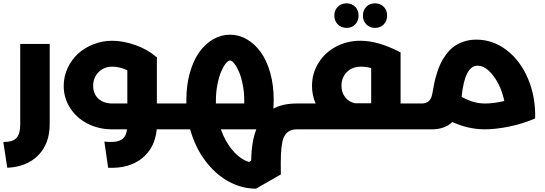

<svg xmlns="http://www.w3.org/2000/svg" viewBox="-40 -780 3290 1158"><path d="M3.9 231.9 -20 76.2Q35.6 77.1 58.8 52.7Q82 28.3 82 -32.2V-515.1H259.8V-32.2Q259.8 85.9 191.2 156Q122.6 226.1 3.9 231.9Z M1000 -155.8Q1020 -155.8 1020 -79.1Q1020 0 1000 0H905.3Q894.5 112.8 816.2 175Q737.8 237.3 612.3 231.9L589.4 74.2Q657.2 81.1 688.7 64.7Q720.2 48.3 726.1 0H636.2Q556.6 0 490 -33.4Q423.3 -66.9 383.8 -127.4Q344.2 -188 344.2 -262.2Q344.2 -317.9 367.4 -368.4Q390.6 -418.9 429.9 -455.3Q469.2 -491.7 523.2 -512.9Q577.1 -534.2 636.2 -534.2Q703.1 -534.2 776.6 -508.1Q850.1 -481.9 899.4 -439L906.2 -436V-155.8ZM522 -262.2Q522 -212.9 554 -184.3Q585.9 -155.8 637.2 -155.8H728V-356Q681.6 -377.9 637.2 -377.9Q587.4 -377.9 554.7 -345Q522 -312 522 -262.2Z M1761.2 -155.8Q1780.8 -155.8 1780.8 -79.1Q1780.8 0 1761.2 0H1750Q1689.9 0 1669.4 53.7Q1653.8 94.7 1653.3 201.2Q1653.3 207 1653.8 272L1503.9 357.9Q1417 357.9 1337.2 313.7Q1257.3 269.5 1196.8 188Q1136.2 106.4 1106.9 0H1000Q980 0 980 -79.1Q980 -155.8 1000 -155.8H1084V-178.2Q1084 -266.1 1105 -340.6Q1126 -415 1161.6 -465.1Q1197.3 -515.1 1245.4 -543Q1293.5 -570.8 1347.2 -570.8Q1401.4 -570.8 1449.5 -542.7Q1497.6 -514.6 1533.4 -464.4Q1569.3 -414.1 1590.1 -339.8Q1610.8 -265.6 1610.8 -178.2Q1610.8 -159.2 1608.9 -125Q1666 -155.8 1750 -155.8ZM1262.2 -174.8V-155.8H1433.1V-173.8Q1433.1 -222.7 1424.1 -269Q1415 -315.4 1401.6 -346.4Q1388.2 -377.4 1373.5 -396.2Q1358.9 -415 1347.2 -415Q1335.4 -415 1320.8 -396.2Q1306.2 -377.4 1293.2 -346.7Q1280.3 -315.9 1271.2 -269.8Q1262.2 -223.6 1262.2 -174.8ZM1292 0Q1318.8 75.7 1364.5 128.4Q1410.2 181.2 1461.9 196.8L1475.1 189Q1476.6 73.7 1505.9 0Z M2049.8 -611.8Q2018.1 -611.8 1997.3 -632.8Q1976.6 -653.8 1976.6 -686Q1976.6 -718.3 1997.3 -739Q2018.1 -759.8 2049.8 -759.8Q2082 -759.8 2102.3 -739Q2122.6 -718.3 2122.6 -686Q2122.6 -653.8 2102.3 -632.8Q2082 -611.8 2049.8 -611.8ZM2221.7 -611.8Q2189.9 -611.8 2169.4 -632.8Q2148.9 -653.8 2148.9 -686Q2148.9 -718.3 2169.4 -739Q2189.9 -759.8 2221.7 -759.8Q2253.9 -759.8 2274.4 -739Q2294.9 -718.3 2294.9 -686Q2294.9 -653.8 2274.4 -632.8Q2253.9 -611.8 2221.7 -611.8ZM2488.8 -155.8Q2508.8 -155.8 2508.8 -79.1Q2508.8 0 2488.8 0H1760.7Q1740.7 0 1740.7 -79.1Q1740.7 -155.8 1760.7 -155.8H1863.8Q1841.8 -205.6 1841.8 -261.2Q1841.8 -337.9 1880.9 -400.6Q1919.9 -463.4 1986.8 -498.8Q2053.7 -534.2 2133.8 -534.2Q2241.7 -534.2 2376 -463.9V-155.8ZM2019.5 -262.2Q2019.5 -222.2 2041.5 -193.8Q2063.5 -165.5 2100.6 -157.2H2198.7V-369.1Q2170.9 -377.9 2136.7 -377.9Q2085 -377.9 2052.2 -345.5Q2019.5 -313 2019.5 -262.2Z M2832.5 -541Q2933.1 -541 3016.1 -477.3Q3099.1 -413.6 3145 -304.4Q3190.9 -195.3 3187.5 -65.9Q3116.2 -34.2 3033.2 -17.1Q2950.2 0 2883.3 0Q2785.2 0 2688.5 -43.9Q2641.6 0 2564.5 0H2488.3Q2468.3 0 2468.3 -79.1Q2468.3 -155.8 2488.3 -155.8H2502.4Q2555.7 -155.8 2566.4 -210Q2567.4 -213.9 2572 -239.7Q2576.7 -265.6 2580.8 -285.9Q2585 -306.2 2595.2 -338.9Q2605.5 -371.6 2617.4 -397Q2629.4 -422.4 2650.1 -450.7Q2670.9 -479 2695.3 -497.6Q2719.7 -516.1 2755.4 -528.6Q2791 -541 2832.5 -541ZM2744.1 -195.8Q2785.6 -173.8 2817.9 -164.8Q2850.1 -155.8 2886.2 -155.8Q2938 -155.8 3001.5 -170.9Q2982.9 -260.3 2936 -322Q2889.2 -383.8 2840.3 -383.8Q2762.7 -383.8 2744.1 -195.8Z"/></svg>

Font: Montserrat-Arabic
Style: Bold
Weight: 700
Designer: Mohamed Gaber
Foundry: Kief Type Foundry
Version: Version 5.008;PS 005.008;hotconv 1.0.88;makeotf.lib2.5.64775